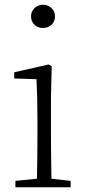

<svg xmlns="http://www.w3.org/2000/svg" viewBox="-20 -790 365 810"><path d="M126 -685Q111 -699 111 -721Q111 -742 126 -756Q140 -770 161 -770Q182 -770 197 -756Q212 -742 212 -721Q212 -699 197 -685Q182 -672 161 -672Q140 -672 126 -685ZM278 -27V0H45V-27L136 -36Q138 -146 138 -226V-281Q138 -379 134 -456L40 -459V-485L185 -518L198 -511L195 -377V-226Q195 -146 197 -36Z"/></svg>

Font: Source Han Serif SC ExtraLight
Style: Regular
Weight: 250
Designer: Ryoko NISHIZUKA  (kana & ideographs); Frank Grießhammer (Latin, Greek & Cyrillic); Wenlong ZHANG  (bopomofo); Sandoll Co
Foundry: Adobe Systems Incorporated
Version: Version 1.001 October 20, 2017